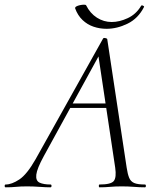

<svg xmlns="http://www.w3.org/2000/svg" viewBox="-58 -800 677 820"><path d="M-34 0Q-38 0 -38 -6Q-38 -12 -34 -12Q-8 -12 24.5 -33.5Q57 -55 94 -120L382 -635Q384 -639 391.5 -637.5Q399 -636 400 -633L483 -84Q487 -57 493.5 -41Q500 -25 515 -18.5Q530 -12 561 -12Q565 -12 565 -6Q565 0 561 0Q538 0 514 -2Q490 -4 462 -4Q434 -4 412.5 -2Q391 0 367 0Q364 0 364 -6Q364 -12 367 -12Q416 -12 428 -27Q440 -42 434 -84L361 -570L378 -587L129 -133Q100 -80 97 -54Q94 -28 111 -20Q128 -12 158 -12Q162 -12 162 -6Q162 0 157 0Q138 0 111 -2Q84 -4 58 -4Q29 -4 10.5 -2Q-8 0 -34 0ZM226 -339 241 -358H428L430 -339ZM397 -677Q368 -677 341.5 -686Q315 -695 294.5 -714.5Q274 -734 263 -764Q262 -769 268 -772.5Q274 -776 283.5 -778Q293 -780 301 -780Q309 -780 310 -777Q327 -743 356 -724.5Q385 -706 419 -706Q452 -706 487.5 -722.5Q523 -739 544 -774Q546 -779 552.5 -776Q559 -773 557 -770Q532 -721 487 -699Q442 -677 397 -677Z"/></svg>

Font: Cormorant Light
Style: Italic
Weight: 300
Italic angle: -10°
Designer: Christian Thalmann (Catharsis Fonts)
Foundry: Catharsis Fonts
Version: Version 4.000